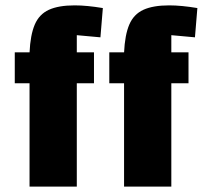

<svg xmlns="http://www.w3.org/2000/svg" viewBox="-20 -695 755 715"><path d="M266 0H90V-499Q93 -565 109.5 -603.5Q126 -642 162 -658.5Q198 -675 258 -675Q281 -675 307 -672.5Q333 -670 363 -665L354 -556L266 -564ZM330 -500V-385H35V-500ZM618 0H442V-499Q445 -565 461.5 -603.5Q478 -642 514 -658.5Q550 -675 610 -675Q633 -675 659 -672.5Q685 -670 715 -665L706 -556L618 -564ZM682 -500V-385H387V-500Z"/></svg>

Font: Changa
Style: Bold
Weight: 700
Designer: Eduardo Rodriguez Tunni
Foundry: Eduardo Rodriguez Tunni
Version: Version 3.002; ttfautohint (v1.8.2)